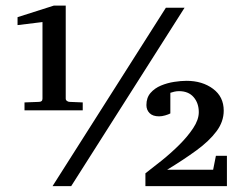

<svg xmlns="http://www.w3.org/2000/svg" viewBox="-20 -672 856 673"><path d="M775.4 -19.5H489.7V-64.5Q514.6 -83.5 546.6 -109.1Q578.6 -134.8 608.2 -164.1Q637.7 -193.4 657.2 -222.9Q676.8 -252.4 676.8 -278.8Q676.8 -310.5 658.7 -331.5Q640.6 -352.5 607.4 -352.5Q599.1 -352.5 590.8 -350.6Q582.5 -348.6 577.1 -346.7V-274.4Q570.8 -271 559.3 -267.6Q547.9 -264.2 537.6 -264.2Q515.6 -264.2 504.4 -275.4Q493.2 -286.6 493.2 -303.7Q493.2 -329.6 507.6 -346.2Q522 -362.8 544.2 -372.1Q566.4 -381.3 590.3 -385Q614.3 -388.7 633.8 -388.7Q689 -388.7 726.6 -360.8Q764.2 -333 764.2 -284.2Q764.2 -245.6 738.8 -211.7Q713.4 -177.7 668.7 -145Q624 -112.3 565.9 -77.1H727.1L736.8 -126H775.4ZM627 -645 229.5 -19.5H164.1L561.5 -645ZM270 -285.2H65.9V-313L116.2 -314.9Q128.9 -314.9 128.9 -326.2V-594.7L41.5 -584V-611.8L168.5 -652.3H210.4V-326.2Q210.4 -321.3 214.8 -318.1Q219.2 -314.9 224.1 -314.9L270 -313Z"/></svg>

Font: Annapurna SIL
Style: Bold
Weight: 700
Designer: Peter Martin, Annie Olsen
Foundry: SIL International
Version: Version 2.000